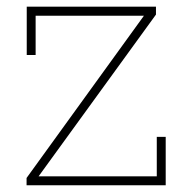

<svg xmlns="http://www.w3.org/2000/svg" viewBox="-20 -548 566 568"><path d="M470.2 -143.1V0H58.6V-21.5L405.8 -501.5H85.4V-385.3H59.1V-528.3H441.4V-504.9L94.2 -26.4H443.8V-143.1Z"/></svg>

Font: Battambang Thin
Style: Regular
Weight: 100
Designer: Danh Hong
Version: Version 8.002; ttfautohint (v1.8.3)